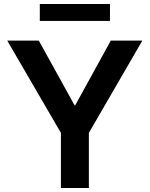

<svg xmlns="http://www.w3.org/2000/svg" viewBox="-20 -932 745 955"><path d="M351 -408H354L531 -730H688L422 -271V3H283V-271L16 -730H173ZM178 -828V-912H527V-828Z"/></svg>

Font: Sinter Bold
Style: Regular
Weight: 700
Foundry: Adobe & rsms
Version: Version 1.000